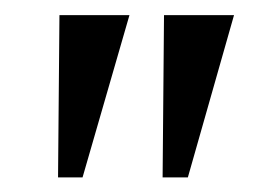

<svg xmlns="http://www.w3.org/2000/svg" viewBox="-20 -665 368 260"><path d="M202.1 -644.5 200.2 -424.8H234.4L296.9 -644.5ZM60.5 -644.5 58.6 -424.8H91.8L155.3 -644.5Z"/></svg>

Font: Puritan
Style: BoldItalic
Weight: 700
Version: 2.1